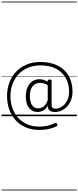

<svg xmlns="http://www.w3.org/2000/svg" viewBox="-20 -1468 990 2426"><path d="M306 -249Q306 -298 317.5 -337.5Q329 -377 351.5 -406Q374 -435 407 -451Q440 -467 482 -467Q505 -467 531.5 -459Q558 -451 583 -436V-448Q584 -456 590 -459.5Q596 -463 608 -463Q620 -463 626 -459Q632 -455 632 -447V-142Q632 -119 643.5 -107Q655 -95 680 -95Q713 -95 743.5 -110Q774 -125 798.5 -152Q823 -179 838 -218.5Q853 -258 853 -308Q853 -411 809 -486Q765 -561 684.5 -601.5Q604 -642 491 -642Q403 -642 333 -612Q263 -582 213.5 -529Q164 -476 138 -406Q112 -336 112 -254Q112 -173 136.5 -103Q161 -33 208 19.5Q255 72 323.5 102Q392 132 480 132Q531 132 582 120Q633 108 678 86Q693 80 702 100Q712 121 695 128Q647 151 592.5 162.5Q538 174 480 174Q383 174 306.5 141.5Q230 109 177 50.5Q124 -8 96.5 -86Q69 -164 69 -255Q69 -345 98 -423Q127 -501 182 -560Q237 -619 315.5 -652Q394 -685 491 -685Q617 -685 708 -639.5Q799 -594 847.5 -510Q896 -426 896 -310Q896 -252 878 -204.5Q860 -157 828.5 -123Q797 -89 757.5 -71Q718 -53 675 -53Q632 -53 608.5 -71.5Q585 -90 585 -121Q585 -124 585 -127Q585 -130 585 -133Q561 -89 526 -71Q491 -53 455 -53Q390 -53 348 -103Q306 -153 306 -249ZM357 -252Q357 -206 369 -171.5Q381 -137 405 -118Q429 -99 464 -99Q487 -99 509.5 -109Q532 -119 551 -141.5Q570 -164 583 -202V-392Q556 -409 532 -415Q508 -421 484 -421Q455 -421 432 -410Q409 -399 392 -378Q375 -357 366 -325.5Q357 -294 357 -252ZM0 928H950V938H0ZM0 -20H950V0H0ZM0 -505H950V-500H0ZM0 -1448H950V-1438H0Z"/></svg>

Font: Playwrite ID Guides
Style: Regular
Weight: 400
Designer: Veronika Burian, José Scaglione
Foundry: TypeTogether
Version: Version 1.003